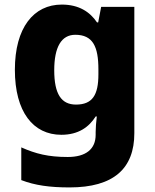

<svg xmlns="http://www.w3.org/2000/svg" viewBox="-20 -579 677 839"><path d="M250 -559C127 -559 45 -458 45 -274C45 -90 125 10 248 10C323 10 369 -24 398 -70H403C400 -46 398 -19 398 -2V10C398 72 356 107 276 107C191 107 136 93 73 65V208C133 231 197 240 284 240C476 240 567 158 567 3V-549H422L409 -481H404C373 -527 325 -559 250 -559ZM309 -427C386 -427 410 -375 410 -276V-254C410 -164 384 -122 312 -122C248 -122 217 -168 217 -272C217 -373 248 -427 309 -427Z"/></svg>

Font: Noto Sans Lao ExtraBold
Style: Regular
Weight: 800
Designer: Monotype Design Team
Foundry: Monotype Imaging Inc.
Version: Version 2.003